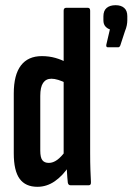

<svg xmlns="http://www.w3.org/2000/svg" viewBox="-20 -713 510 739"><path d="M124 6Q78 6 55.5 -25Q33 -56 33 -123V-353Q33 -425 60.5 -461Q88 -497 141 -497Q169 -497 193.5 -490Q218 -483 237 -472V-392Q201 -410 178 -410Q157 -410 146 -394Q135 -378 135 -344V-133Q135 -107 143 -96.5Q151 -86 168 -86Q184 -86 200 -97.5Q216 -109 234 -134L246 -74Q222 -37 191 -15.5Q160 6 124 6ZM251 0Q243 0 241 -10Q239 -28 237.5 -55Q236 -82 235 -98L225 -113V-672Q225 -683 235 -683H318Q327 -683 327 -672V-125Q327 -87 328 -59Q329 -31 330 -13Q331 0 322 0ZM395 -531Q388 -531 389 -540L403 -600Q393 -603 385.5 -611.5Q378 -620 378 -635V-650Q378 -672 390.5 -682.5Q403 -693 425 -693Q446 -693 458 -682.5Q470 -672 470 -651V-635Q470 -626 468 -615.5Q466 -605 461 -593L443 -538Q440 -531 435 -531Z"/></svg>

Font: Sofia Sans Extra Condensed
Style: Bold
Weight: 700
Designer: Botio Nikoltchev, Ani Petrova
Foundry: lettersoup
Version: Version 4.101